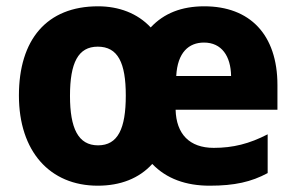

<svg xmlns="http://www.w3.org/2000/svg" viewBox="-20 -645 937 609"><path d="M628 -625C556 -625 500 -603 458 -558C416 -603 357 -625 291 -625C128 -625 40 -519 40 -342C40 -165 138 -56 290 -56C362 -56 421 -79 463 -125C508 -78 570 -56 645 -56C724 -56 777 -68 829 -96V-219C771 -189 719 -176 658 -176C581 -176 539 -220 537 -297H860V-375C860 -536 772 -625 628 -625ZM627 -510C683 -510 712 -467 713 -404H539C543 -479 579 -510 627 -510ZM290 -497C354 -497 379 -446 379 -342C379 -237 354 -184 291 -184C228 -184 202 -238 202 -341C202 -446 228 -497 290 -497Z"/></svg>

Font: Noto Sans Malayalam UI SemiCondensed ExtraBold
Style: Regular
Weight: 800
Width: 4
Designer: Jelle Bosma - Monotype Design Team
Foundry: Monotype Imaging Inc.
Version: Version 2.104